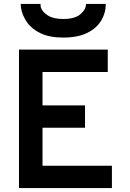

<svg xmlns="http://www.w3.org/2000/svg" viewBox="-20 -951 656 971"><path d="M76 0V-700H525V-587H195V-418H410V-305H195V-113H546V0ZM300 -761Q231.5 -761 186.8 -782Q142 -803 117.5 -837.2Q93 -871.5 86 -912Q85.5 -916.5 85.2 -921.5Q85 -926.5 85 -931H185Q185 -926.5 185.2 -921.5Q185.5 -916.5 187 -912Q194.5 -890.5 222.2 -872.8Q250 -855 300 -855Q358.5 -855 386.8 -879.2Q415 -903.5 415 -931H515Q515 -885.5 491.8 -846.8Q468.5 -808 420.8 -784.5Q373 -761 300 -761Z"/></svg>

Font: Overpass Mono
Style: Bold
Weight: 700
Monospace: yes
Designer: Delve Withrington, Dave Bailey
Foundry: Delve Fonts LLC
Version: Version 4.000